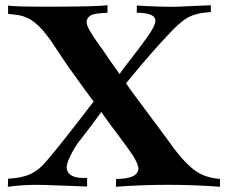

<svg xmlns="http://www.w3.org/2000/svg" viewBox="-20 -713 871 734"><path d="M821 1Q622 -14 423 1L424 -29Q507 -29 509 -68Q509 -73 507 -80Q505 -87 501 -95.5Q497 -104 492.5 -111.5Q488 -119 480.5 -129.5Q473 -140 468.5 -146.5Q464 -153 456 -164Q448 -175 444 -180Q381 -264 367 -285Q368 -286 356.5 -270Q345 -254 326 -229Q307 -204 290 -182Q271 -160 251 -121.5Q231 -83 236 -64Q246 -29 313 -33V0Q185 -5 148 -6Q73 -8 10 1L11 -30Q62 -32 96 -47.5Q130 -63 161 -101Q214 -163 338 -325Q339 -324 330 -335.5Q321 -347 307 -366.5Q293 -386 277.5 -407.5Q262 -429 246.5 -450.5Q231 -472 222 -486Q218 -492 207 -508.5Q196 -525 192 -531Q188 -537 179.5 -550Q171 -563 165.5 -569.5Q160 -576 152.5 -586Q145 -596 138 -603.5Q131 -611 123 -618Q110 -630 97 -638Q84 -646 71 -650Q58 -654 49.5 -655.5Q41 -657 28 -658Q15 -659 11 -660V-692Q27 -687 190 -687.5Q353 -688 391 -693V-664Q354 -663 336 -658Q318 -653 312 -636Q310 -629 312.5 -619.5Q315 -610 322.5 -597Q330 -584 336.5 -574Q343 -564 354.5 -548Q366 -532 371 -525Q382 -509 401 -481L437 -430Q449 -448 487.5 -497Q526 -546 549 -580Q572 -614 574 -630Q576 -650 553.5 -657.5Q531 -665 503 -664V-692Q576 -687 648 -687L786 -693V-667Q731 -664 698.5 -646Q666 -628 622 -579Q594 -550 554 -504Q514 -458 488 -426L462 -395Q462 -391 603 -203Q610 -194 625 -173Q640 -152 646 -144Q652 -136 664 -121.5Q676 -107 687 -95.5Q698 -84 713 -71Q754 -34 821 -29Z"/></svg>

Font: GFS Artemisia
Style: Bold
Weight: 700
Designer: Designed by Takis Katsoulidis.
Foundry: Designed by Takis Katsoulidis.
Version: Version 1.0